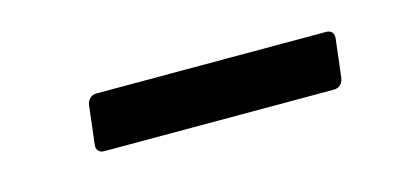

<svg xmlns="http://www.w3.org/2000/svg" viewBox="-26 -414 426 206"><g transform="rotate(-15 187.0 -311.0)"><path d="M74 -280H329C335 -280 339 -284 340 -290L345 -332C346 -338 343 -342 337 -342H82C76 -342 72 -338 71 -332L66 -290C65 -284 68 -280 74 -280Z"/></g></svg>

Font: Barlow Semi Condensed
Style: Italic
Weight: 400
Width: 4
Italic angle: -7°
Designer: Jeremy Tribby
Foundry: Tribby Type
Version: Version 1.422;hotconv 1.0.109;makeotfexe 2.5.65596